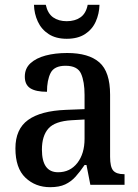

<svg xmlns="http://www.w3.org/2000/svg" viewBox="-20 -767 573 797"><path d="M188 10Q127 10 85.5 -29.5Q44 -69 44 -151Q44 -231 96.5 -269Q149 -307 254 -311L331 -314V-373Q331 -428 316.5 -461Q302 -494 252 -494Q205 -494 190 -464Q175 -434 175 -386Q129 -386 106 -400.5Q83 -415 83 -449Q83 -483 106.5 -504.5Q130 -526 169.5 -536.5Q209 -547 259 -547Q348 -547 392.5 -508Q437 -469 437 -374V-116Q437 -74 450 -59Q463 -44 494 -44H497V0H355L339 -82H331Q312 -54 293.5 -33.5Q275 -13 250.5 -1.5Q226 10 188 10ZM221 -52Q271 -52 301 -90.5Q331 -129 331 -191V-271L278 -268Q208 -264 181 -233.5Q154 -203 154 -146Q154 -52 221 -52ZM257 -606Q212 -606 182 -625.5Q152 -645 137 -677.5Q122 -710 121 -747H170Q178 -711 200.5 -695Q223 -679 257 -679Q291 -679 314 -695Q337 -711 344 -747H393Q392 -710 377.5 -677.5Q363 -645 333 -625.5Q303 -606 257 -606Z"/></svg>

Font: Noto Serif Khmer SemiCondensed Medium
Style: Regular
Weight: 500
Width: 4
Designer: Danh Hong and the Monotype Design Team
Foundry: Monotype Imaging Inc.
Version: Version 2.004; ttfautohint (v1.8.4.7-5d5b)